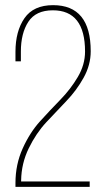

<svg xmlns="http://www.w3.org/2000/svg" viewBox="-20 -725 410 745"><path d="M186 -705Q332 -705 332 -526Q332 -473 304.5 -423.5Q277 -374 238 -333.5Q199 -293 159.5 -250.5Q120 -208 91.5 -149.5Q63 -91 62 -25V-21H328V0H40V-15Q40 -87 68 -149Q96 -211 135.5 -254.5Q175 -298 214.5 -338.5Q254 -379 282 -426.5Q310 -474 310 -525Q310 -685 185 -685Q119 -685 90 -640.5Q61 -596 61 -525V-487H40V-524Q40 -604 75 -654.5Q110 -705 186 -705Z"/></svg>

Font: Bebas Neue Light
Style: Regular
Weight: 300
Designer: Ryoichi Tsunekawa
Foundry: Ryoichi Tsunekawa
Version: Version 001.003; ttfautohint (v1.5.65-e2d9)